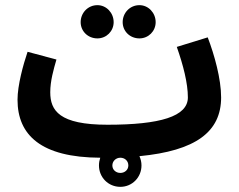

<svg xmlns="http://www.w3.org/2000/svg" viewBox="-20 -591 928 745"><path d="M521 -442C556 -442 584 -470 584 -505C584 -541 556 -571 521 -571C484 -571 456 -541 456 -505C456 -470 484 -442 521 -442ZM358 -442C393 -442 421 -470 421 -505C421 -541 393 -571 358 -571C321 -571 293 -541 293 -505C293 -470 321 -442 358 -442ZM447 134C493 134 529 97 529 51C529 38 526 26 521 15C739 -6 838 -79 838 -213C838 -285 812 -378 786 -446L666 -409C691 -338 709 -268 709 -213C709 -139 601 -107 397 -107C210 -107 175 -162 175 -233C175 -277 188 -322 199 -360L87 -390C70 -340 48 -260 48 -204C48 -67 139 20 369 21C366 30 364 40 364 51C364 97 400 134 447 134ZM447 80C430 80 416 68 416 51C416 34 430 21 447 21C464 21 478 33 478 51C478 68 464 80 447 80Z"/></svg>

Font: Noto Sans Arabic UI XCn
Style: Bold
Weight: 700
Width: 2
Designer: Monotype Design Team, Nadine Chahine and Nizar Qandah
Foundry: Monotype Imaging Inc.
Version: Version 2.010